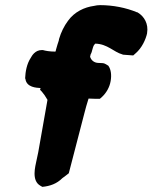

<svg xmlns="http://www.w3.org/2000/svg" viewBox="-20 -724 594 748"><path d="M78 -418 79 -417C83 -383 123 -382 138 -381L136 -374L143 -367C150 -359 157 -349 165 -335L129 -131L122 -98C118 -77 101 -20 138 0L145 4C175 1 201 -8 223 -30C232 -36 240 -43 248 -49L309 -284C313 -300 318 -318 325 -340L354 -339H369L378 -347C394 -362 407 -384 411 -408C415 -430 413 -453 402 -468C399 -470 387 -478 381 -478C377 -478 367 -479 361 -479C347 -480 335 -489 331 -503C331 -503 331 -504 333 -512C333 -512 337 -518 339 -528C341 -535 343 -543 346 -548C347 -550 350 -552 351 -554C399 -553 423 -521 457 -512L459 -511L499 -508L508 -516C533 -537 548 -571 553 -594V-595C559 -631 542 -660 517 -675L516 -676H514C471 -694 420 -704 370 -704C362 -704 354 -703 346 -701C309 -696 270 -678 245 -643C230 -623 218 -599 210 -572L209 -566C206 -556 202 -546 198 -530C198 -528 197 -525 196 -523H194C174 -523 157 -526 147 -529H143C116 -529 104 -506 100 -499C84 -475 79 -444 78 -420Z"/></svg>

Font: Vapor
Style: BlkObl
Weight: 900
Foundry: Cannot Into Space Fonts
Version: Version 0.179